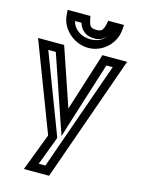

<svg xmlns="http://www.w3.org/2000/svg" viewBox="-203 -781 792 1082"><g transform="rotate(15 193.0 -240.0)"><path d="M418 -509H327H308L303 -491L201 -169L91 -492L85 -509H68H-31H-67L-54 -475L130 7L60 191L47 225H84H177H194L200 208L441 -476L453 -509H418ZM382 -459 159 175H120L180 16L183 7L180 -2L6 -459H50L179 -81L204 -9L226 -82L345 -459H382ZM166 -705H80H53L55 -679C59 -597 135 -528 220 -528C305 -528 375 -597 380 -678L382 -705H356H311H290L286 -685C278 -648 268 -638 242 -638C204 -638 199 -646 190 -685L186 -705H166ZM147 -655C160 -616 186 -588 242 -588C269 -588 293 -600 310 -621C291 -594 260 -578 220 -578C164 -578 122 -608 109 -655Z"/></g></svg>

Font: Gamestation DisplayOutline
Style: Regular
Weight: 400
Designer: Jonas Hecksher
Foundry: Jonas Hecksher, Playtypeª, e-types AS
Version: Version 1.003